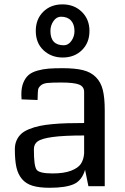

<svg xmlns="http://www.w3.org/2000/svg" viewBox="-20 -869 582 896"><path d="M49.3 0ZM468.8 0H392.6L377 -76.7Q362.3 -26.4 324 -9.5Q285.6 7.3 211.9 7.3Q163.1 7.3 131.8 -2.2Q100.6 -11.7 82 -34.2Q63.5 -56.6 56.4 -89.1Q49.3 -121.6 49.3 -172.9Q49.3 -195.8 57.4 -213.9Q65.4 -231.9 79.3 -244.6Q93.3 -257.3 116.5 -266.6Q139.6 -275.9 164.6 -281.2Q189.5 -286.6 224.9 -289.8Q260.3 -293 293.9 -293.9Q327.6 -294.9 372.6 -294.9V-439.9Q372.6 -464.8 349.1 -474.4Q325.7 -483.9 265.6 -483.9Q223.6 -483.9 202.6 -481.9Q181.6 -480 170.7 -470.5Q159.7 -460.9 158 -451.7Q156.2 -442.4 155.8 -417Q155.3 -407.7 155.3 -402.3L80.6 -405.3Q79.6 -413.1 79.6 -428.2Q79.6 -460.9 89.1 -483.6Q98.6 -506.3 113.8 -519.3Q128.9 -532.2 155.3 -539.6Q181.6 -546.9 207.5 -548.8Q233.4 -550.8 272 -550.8Q330.6 -550.8 367.2 -541.7Q403.8 -532.7 427.2 -509.3Q450.7 -485.8 459.7 -449.5Q468.8 -413.1 468.8 -354.5ZM372.6 -153.3V-236.8Q276.4 -236.8 224.6 -229.5Q172.9 -222.2 155.5 -209.2Q138.2 -196.3 138.2 -172.9Q138.2 -171.9 138.2 -169.9Q138.2 -95.7 150.4 -77.6Q162.6 -59.6 225.1 -59.6Q278.3 -59.6 311.5 -72.3Q344.7 -85 357.7 -104.7Q370.6 -124.5 372.6 -153.3ZM264.6 -791Q243.7 -791 229.5 -770.5Q215.3 -750 215.3 -724.6Q215.3 -657.7 277.8 -657.7Q298.8 -657.7 313.2 -678.2Q327.6 -698.7 327.6 -723.6Q327.6 -755.4 311.3 -773.2Q294.9 -791 264.6 -791ZM397.5 -724.6Q397.5 -669.4 362.3 -635Q327.1 -600.6 272.5 -600.6Q219.7 -600.6 183.3 -634.3Q147 -668 147 -724.6Q147 -779.8 181.9 -814.2Q216.8 -848.6 271.5 -848.6Q326.2 -848.6 361.8 -813.7Q397.5 -778.8 397.5 -724.6Z"/></svg>

Font: Coda
Style: Regular
Weight: 400
Designer: vernon adams
Foundry: vernon adams
Version: Version 2.001; ttfautohint (v0.8) -r 50 -G 200 -x